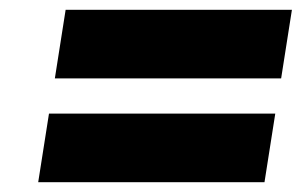

<svg xmlns="http://www.w3.org/2000/svg" viewBox="-20 -512 616 392"><path d="M58 -140H520L542 -280H80ZM92 -352H554L576 -492H114Z"/></svg>

Font: Asimov Pro
Style: UltObl
Weight: 900
Designer: Google
Version: Version 2.000980; 2014